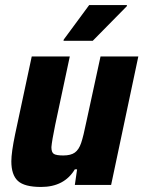

<svg xmlns="http://www.w3.org/2000/svg" viewBox="-20 -734 569 762"><path d="M25 -94Q25 -129 40 -201L106 -510H257L199 -238Q186 -175 184 -150Q184 -129 194 -123Q204 -117 231 -117Q261 -117 277 -128.5Q293 -140 302 -166.5Q311 -193 323 -252L379 -510H529L421 0H277L286 -62H277Q235 8 143 8Q77 8 51 -16Q25 -40 25 -94ZM232 -572 233 -577 334 -714H484L483 -709L348 -572Z"/></svg>

Font: Saira Semi Condensed
Style: Bold Italic
Weight: 700
Width: 4
Italic angle: -12°
Designer: Hector Gatti with collaboration of the Omnibus-Type team
Foundry: Omnibus-Type
Version: Version 1.001; ttfautohint (v1.8)